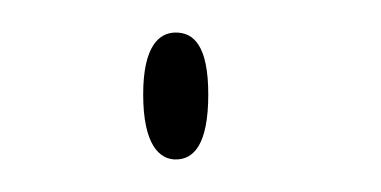

<svg xmlns="http://www.w3.org/2000/svg" viewBox="-20 -93 234 118"><path d="M88 5C99 5 108 -4 108 -35C108 -65 99 -73 88 -73C78 -73 68 -65 68 -35C68 -4 78 5 88 5Z"/></svg>

Font: Noto Serif Display Thin
Style: Regular
Weight: 100
Designer: Monotype Design Team
Foundry: Monotype Imaging Inc.
Version: Version 2.009